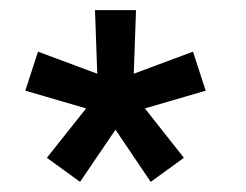

<svg xmlns="http://www.w3.org/2000/svg" viewBox="-20 -740 486 379"><path d="M138 -381 72.5 -428.5 150 -526 30 -561 55 -638 172 -594.5 167.5 -720H248.5L244 -594.5L361 -638L386 -561L266 -526L343 -428.5L277.5 -381L208 -484Z"/></svg>

Font: Manrope ExtraLight Medium
Style: Regular
Weight: 500
Version: Version 4.504